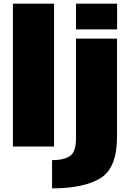

<svg xmlns="http://www.w3.org/2000/svg" viewBox="-20 -805 720 1055"><path d="M51 0H277V-785H51ZM266 230Q441 230 532 174Q623 118 623 -52.5V-593H397.5V-43.5Q397.5 31.5 363.2 53.2Q329 75 266 75ZM397.5 -785V-643.5H623.5V-785Z"/></svg>

Font: Anybody Thin Black
Style: Regular
Weight: 900
Version: Version 1.113;gftools[0.9.25]